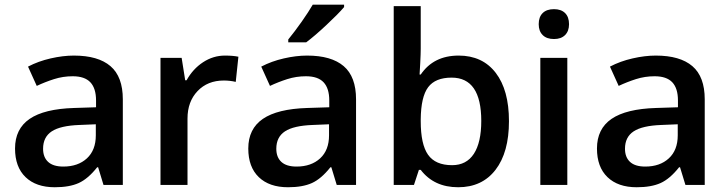

<svg xmlns="http://www.w3.org/2000/svg" viewBox="-20 -786 3093 816"><path d="M419.9 0 397 -75.2H393.1Q354 -25.9 314.5 -8.1Q274.9 9.8 212.9 9.8Q133.3 9.8 88.6 -33.2Q43.9 -76.2 43.9 -154.8Q43.9 -238.3 106 -280.8Q168 -323.2 294.9 -327.1L388.2 -330.1V-358.9Q388.2 -410.6 364 -436.3Q339.8 -461.9 289.1 -461.9Q247.6 -461.9 209.5 -449.7Q171.4 -437.5 136.2 -420.9L99.1 -502.9Q143.1 -525.9 195.3 -537.8Q247.6 -549.8 293.9 -549.8Q397 -549.8 449.5 -504.9Q502 -460 502 -363.8V0ZM249 -78.1Q311.5 -78.1 349.4 -113Q387.2 -147.9 387.2 -210.9V-257.8L317.9 -254.9Q236.8 -252 200 -227.8Q163.1 -203.6 163.1 -153.8Q163.1 -117.7 184.6 -97.9Q206.1 -78.1 249 -78.1Z M936 -549.8Q970.7 -549.8 993.2 -544.9L981.9 -438Q957.5 -443.8 931.2 -443.8Q862.3 -443.8 819.6 -398.9Q776.9 -354 776.9 -282.2V0H662.1V-540H752L767.1 -444.8H772.9Q799.8 -493.2 843 -521.5Q886.2 -549.8 936 -549.8Z M1411.1 0 1388.2 -75.2H1384.3Q1345.2 -25.9 1305.7 -8.1Q1266.1 9.8 1204.1 9.8Q1124.5 9.8 1079.8 -33.2Q1035.2 -76.2 1035.2 -154.8Q1035.2 -238.3 1097.2 -280.8Q1159.2 -323.2 1286.1 -327.1L1379.4 -330.1V-358.9Q1379.4 -410.6 1355.2 -436.3Q1331.1 -461.9 1280.3 -461.9Q1238.8 -461.9 1200.7 -449.7Q1162.6 -437.5 1127.4 -420.9L1090.3 -502.9Q1134.3 -525.9 1186.5 -537.8Q1238.8 -549.8 1285.2 -549.8Q1388.2 -549.8 1440.7 -504.9Q1493.2 -460 1493.2 -363.8V0ZM1240.2 -78.1Q1302.7 -78.1 1340.6 -113Q1378.4 -147.9 1378.4 -210.9V-257.8L1309.1 -254.9Q1228 -252 1191.2 -227.8Q1154.3 -203.6 1154.3 -153.8Q1154.3 -117.7 1175.8 -97.9Q1197.3 -78.1 1240.2 -78.1ZM1205.1 -606V-618.2Q1232.9 -652.3 1262.5 -694.3Q1292 -736.3 1309.1 -766.1H1442.4V-755.9Q1417 -726.1 1366.5 -679Q1315.9 -631.8 1281.2 -606Z M1929.2 -549.8Q2030.3 -549.8 2086.7 -476.6Q2143.1 -403.3 2143.1 -271Q2143.1 -138.2 2085.9 -64.2Q2028.8 9.8 1927.2 9.8Q1824.7 9.8 1768.1 -64H1760.3L1739.3 0H1653.3V-759.8H1768.1V-579.1Q1768.1 -559.1 1766.1 -519.5Q1764.2 -480 1763.2 -469.2H1768.1Q1822.8 -549.8 1929.2 -549.8ZM1899.4 -456.1Q1830.1 -456.1 1799.6 -415.3Q1769 -374.5 1768.1 -278.8V-271Q1768.1 -172.4 1799.3 -128.2Q1830.6 -84 1901.4 -84Q1962.4 -84 1993.9 -132.3Q2025.4 -180.7 2025.4 -272Q2025.4 -456.1 1899.4 -456.1Z M2391.1 0H2276.4V-540H2391.1ZM2269.5 -683.1Q2269.5 -713.9 2286.4 -730.5Q2303.2 -747.1 2334.5 -747.1Q2364.7 -747.1 2381.6 -730.5Q2398.4 -713.9 2398.4 -683.1Q2398.4 -653.8 2381.6 -637Q2364.7 -620.1 2334.5 -620.1Q2303.2 -620.1 2286.4 -637Q2269.5 -653.8 2269.5 -683.1Z M2893.1 0 2870.1 -75.2H2866.2Q2827.1 -25.9 2787.6 -8.1Q2748 9.8 2686 9.8Q2606.4 9.8 2561.8 -33.2Q2517.1 -76.2 2517.1 -154.8Q2517.1 -238.3 2579.1 -280.8Q2641.1 -323.2 2768.1 -327.1L2861.3 -330.1V-358.9Q2861.3 -410.6 2837.2 -436.3Q2813 -461.9 2762.2 -461.9Q2720.7 -461.9 2682.6 -449.7Q2644.5 -437.5 2609.4 -420.9L2572.3 -502.9Q2616.2 -525.9 2668.5 -537.8Q2720.7 -549.8 2767.1 -549.8Q2870.1 -549.8 2922.6 -504.9Q2975.1 -460 2975.1 -363.8V0ZM2722.2 -78.1Q2784.7 -78.1 2822.5 -113Q2860.4 -147.9 2860.4 -210.9V-257.8L2791 -254.9Q2710 -252 2673.1 -227.8Q2636.2 -203.6 2636.2 -153.8Q2636.2 -117.7 2657.7 -97.9Q2679.2 -78.1 2722.2 -78.1Z"/></svg>

Font: f0_21440          
Style: Regular
Weight: 600
Foundry: Ascender Corporation
Version: Version 1.10